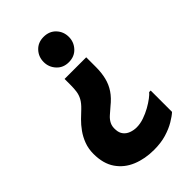

<svg xmlns="http://www.w3.org/2000/svg" viewBox="-220 -613 878 878"><g transform="rotate(-45 219.5 -173.5)"><path d="M173 -291V-331H313V-268Q313 -232 305.5 -201Q298 -170 280.5 -144Q263 -118 233 -94Q217 -80 202.5 -67.5Q188 -55 180 -39Q172 -23 174 -1Q175 19 185.5 32.5Q196 46 213.5 52.5Q231 59 250 59Q273 59 297.5 50.5Q322 42 343.5 30Q365 18 381.5 5.5Q398 -7 404 -15H414V123Q400 136 374 151.5Q348 167 313 177.5Q278 188 233 188Q175 188 127.5 168.5Q80 149 52 108.5Q24 68 24 5Q24 -28 34.5 -56Q45 -84 61.5 -107Q78 -130 96 -147.5Q114 -165 129 -179Q149 -198 158.5 -215.5Q168 -233 170.5 -252Q173 -271 173 -291ZM241 -535Q278 -535 300.5 -511Q323 -487 323 -453Q323 -420 300.5 -395.5Q278 -371 241 -371Q205 -371 182.5 -395.5Q160 -420 160 -453Q160 -487 182.5 -511Q205 -535 241 -535Z"/></g></svg>

Font: Phudu SemiBold
Style: Regular
Weight: 600
Version: Version 1.005;gftools[0.9.23]